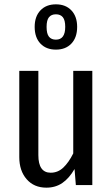

<svg xmlns="http://www.w3.org/2000/svg" viewBox="-20 -854 519 886"><path d="M406 0H330L324 -74Q299 -31 267.5 -9.5Q236 12 194 12Q137 12 103 -27Q69 -66 69 -129V-527H157V-138Q157 -57 214 -57Q247 -57 272 -80.5Q297 -104 318 -146V-527H406ZM336 -730Q336 -681 309.5 -653Q283 -625 238 -625Q193 -625 166.5 -653Q140 -681 140 -730Q140 -778 166.5 -806Q193 -834 238 -834Q283 -834 309.5 -806Q336 -778 336 -730ZM195 -730Q195 -698 206 -684.5Q217 -671 238 -671Q281 -671 281 -730Q281 -761 270 -774.5Q259 -788 238 -788Q217 -788 206 -774.5Q195 -761 195 -730Z"/></svg>

Font: Fira Sans Extra Condensed
Style: Regular
Weight: 400
Width: 1
Designer: Carrois Corporate & Edenspiekermann AG
Foundry: Carrois Corporate GbR & Edenspiekermann AG
Version: Version 4.203